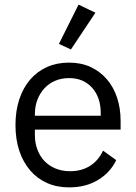

<svg xmlns="http://www.w3.org/2000/svg" viewBox="-20 -799 589 831"><path d="M279 12Q226 12 183.5 -7Q141 -26 110.5 -61.5Q80 -97 63.5 -146.5Q47 -196 47 -258Q47 -319 63.5 -369Q80 -419 110.5 -454.5Q141 -490 183.5 -509Q226 -528 279 -528Q331 -528 372 -509Q413 -490 442 -456.5Q471 -423 486.5 -377Q502 -331 502 -276V-238H131V-214Q131 -181 141.5 -152.5Q152 -124 171.5 -103Q191 -82 219.5 -70Q248 -58 284 -58Q333 -58 369.5 -81Q406 -104 426 -147L483 -106Q458 -53 405 -20.5Q352 12 279 12ZM279 -461Q246 -461 219 -449.5Q192 -438 172.5 -417Q153 -396 142 -367.5Q131 -339 131 -305V-298H416V-309Q416 -378 378.5 -419.5Q341 -461 279 -461ZM287 -585 235 -609 320 -779 393 -744Z"/></svg>

Font: IBM Plex Sans Arabic
Style: Regular
Weight: 400
Designer: Mike Abbink, Paul van der Laan, Pieter van Rosmalen, Wael Morcos, Khajak Apelian
Foundry: Bold Monday
Version: Version 1.005